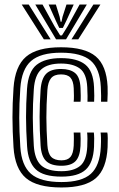

<svg xmlns="http://www.w3.org/2000/svg" viewBox="-20 -819 528 849"><path d="M251.8 10Q143.8 10 94.9 -31.5Q46 -73 39.8 -168Q35.2 -239.8 35.1 -300Q35 -360.2 39.8 -430Q46.5 -526.5 95.2 -568.2Q144 -610 249.8 -610Q355.5 -610 403.4 -569.6Q451.2 -529.2 455.8 -436Q456.2 -422.8 456.1 -405Q456 -387.2 454.8 -369.2H426.8Q428 -388 425.8 -434.8Q421.8 -515.8 381 -550.9Q340.2 -586 249.8 -586Q159.5 -586 117.5 -549.4Q75.5 -512.8 69.8 -428.5Q65 -358.5 65.1 -298.5Q65.2 -238.5 69.8 -169.8Q75 -87.2 116.8 -50.6Q158.5 -14 251.8 -14Q341.2 -14 381.5 -50.1Q421.8 -86.2 425.8 -169.2Q427 -193 426.5 -209.5Q426 -226 424.8 -233H454.5Q456.2 -227.5 456.5 -208Q456.8 -188.5 455.8 -168Q451.2 -72.5 403.9 -31.2Q356.5 10 251.8 10ZM251.8 -38Q171.2 -38 137.6 -70.6Q104 -103.2 99.8 -171.8Q95.2 -242.8 95.1 -301.2Q95 -359.8 99.5 -425.8Q104.8 -503.2 142.2 -532.6Q179.8 -562 249.8 -562Q321.5 -562 357 -533.5Q392.5 -505 395.8 -434Q397.8 -390 396.2 -369.2H366.8Q368 -387.5 365.8 -433.2Q363 -494 333 -516Q303 -538 249.8 -538Q191.8 -538 162.8 -512.5Q133.8 -487 129.5 -423.8Q124.8 -357.2 125.1 -298.2Q125.5 -239.2 129.5 -174.5Q133.5 -114.2 161.6 -88.1Q189.8 -62 251.8 -62Q305.2 -62 334 -85.2Q362.8 -108.5 365.8 -170.5Q367.8 -210.8 365.2 -233H395Q396.2 -224.5 396.5 -207Q396.8 -189.5 395.8 -169.8Q392.5 -99.5 359 -68.8Q325.5 -38 251.8 -38ZM251.8 -86Q205.5 -86 184 -106.9Q162.5 -127.8 159.5 -175.8Q155 -246 155.1 -301.9Q155.2 -357.8 159.5 -421.8Q163 -471.2 184 -492.6Q205 -514 249.8 -514Q290 -514 311.9 -496.2Q333.8 -478.5 336 -430Q336.8 -414.8 337 -396.5Q337.2 -378.2 336 -369.2H305.8Q307 -378.2 306.9 -395.6Q306.8 -413 306 -429Q304.5 -461 291.6 -475.5Q278.8 -490 249.8 -490Q219.5 -490 205.8 -473.2Q192 -456.5 189.5 -420.8Q185 -355 185.1 -299.8Q185.2 -244.5 189.5 -177.5Q191.8 -141.2 206.2 -125.6Q220.8 -110 251.8 -110Q279 -110 291.6 -125.1Q304.2 -140.2 306 -175Q306.5 -186.8 306.6 -203.6Q306.8 -220.5 305.8 -233H335.5Q336.5 -224 336.6 -206.1Q336.8 -188.2 336 -173.8Q333.8 -126.8 314 -106.4Q294.2 -86 251.8 -86ZM76 -799H107L204 -645H174ZM136 -799H168L220.8 -703.2L246 -662.5H254L279.2 -703L332 -799H364L272 -645H228ZM195 -799H227L243.8 -744.5L248 -722.8H252L256.5 -744.5L274 -799H306L273.8 -728.2L258 -695.5H242L226.5 -728.2ZM393 -799H424L326 -645H296Z"/></svg>

Font: Big Shoulders Inline Text Black
Style: Regular
Weight: 900
Designer: Patric King
Foundry: XO Type Co
Version: Version 1.000